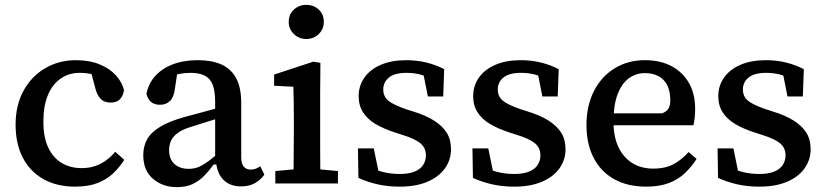

<svg xmlns="http://www.w3.org/2000/svg" viewBox="-20 -753 3389 788"><path d="M288 13Q213 13 158 -18Q103 -49 73.5 -106Q44 -163 44 -241Q44 -321 76.5 -380.5Q109 -440 165.5 -473Q222 -506 291 -506Q347 -506 388.5 -489Q430 -472 455.5 -444Q481 -416 489 -383Q485 -359 472 -345.5Q459 -332 434 -332Q407 -332 392 -348.5Q377 -365 371 -392L347 -481L409 -430Q387 -441 362 -447.5Q337 -454 306 -454Q263 -454 229 -430.5Q195 -407 176.5 -362.5Q158 -318 158 -254Q158 -190 178 -147.5Q198 -105 233.5 -84Q269 -63 315 -63Q346 -63 370.5 -71.5Q395 -80 415.5 -95Q436 -110 453 -130L490 -97Q471 -67 445 -42Q419 -17 381 -2Q343 13 288 13Z M705 15Q648 15 608 -19Q568 -53 568 -116Q568 -153 584 -181.5Q600 -210 637 -232.5Q674 -255 738 -273Q766 -281 794 -288Q822 -295 849.5 -303Q877 -311 905 -318V-276Q870 -266 835.5 -255Q801 -244 766 -233Q729 -222 709 -207Q689 -192 681.5 -174.5Q674 -157 674 -137Q674 -100 696 -80Q718 -60 755 -60Q778 -60 797 -68.5Q816 -77 837.5 -93Q859 -109 888 -134L894 -78H857Q838 -52 817.5 -31Q797 -10 770.5 2.5Q744 15 705 15ZM969 12Q923 12 896 -16Q869 -44 866 -97L863 -99V-335Q863 -380 852.5 -406Q842 -432 819.5 -443Q797 -454 762 -454Q738 -454 715 -449.5Q692 -445 668 -435L711 -477L698 -390Q694 -355 678 -339Q662 -323 637 -323Q612 -323 598.5 -336Q585 -349 581 -368Q593 -431 649 -468.5Q705 -506 793 -506Q849 -506 888.5 -488.5Q928 -471 949 -432.5Q970 -394 970 -330V-108Q970 -81 980.5 -69Q991 -57 1009 -57Q1021 -57 1030.5 -61Q1040 -65 1048 -71L1065 -36Q1049 -14 1025.5 -1Q1002 12 969 12Z M1110 0V-51L1220 -61H1260L1367 -51V0ZM1184 0Q1185 -30 1185 -67Q1185 -104 1185.5 -143Q1186 -182 1186 -215V-267Q1186 -304 1185.5 -334.5Q1185 -365 1184 -397L1105 -401V-447L1266 -500L1295 -495L1294 -369V-215Q1294 -182 1294 -143Q1294 -104 1294.5 -67Q1295 -30 1295 0ZM1237 -593Q1207 -593 1186 -613.5Q1165 -634 1165 -663Q1165 -694 1186 -713.5Q1207 -733 1237 -733Q1268 -733 1288.5 -713.5Q1309 -694 1309 -663Q1309 -634 1288.5 -613.5Q1268 -593 1237 -593Z M1621 13Q1570 13 1527.5 3Q1485 -7 1451 -23L1449 -144H1514L1539 -22H1490V-72Q1515 -57 1548.5 -48Q1582 -39 1621 -39Q1658 -39 1682 -49Q1706 -59 1717 -76.5Q1728 -94 1728 -115Q1728 -146 1706 -164.5Q1684 -183 1633 -199L1599 -210Q1553 -225 1520.5 -244.5Q1488 -264 1470 -292Q1452 -320 1452 -358Q1452 -401 1475.5 -434.5Q1499 -468 1543 -487Q1587 -506 1648 -506Q1692 -506 1731.5 -496Q1771 -486 1803 -469L1799 -357H1736L1714 -468H1756V-425Q1732 -440 1705.5 -447Q1679 -454 1648 -454Q1600 -454 1576.5 -435Q1553 -416 1553 -386Q1553 -357 1573.5 -340Q1594 -323 1646 -305L1674 -296Q1727 -280 1761.5 -258Q1796 -236 1813.5 -208Q1831 -180 1831 -141Q1831 -97 1806 -62Q1781 -27 1734 -7Q1687 13 1621 13Z M2091 13Q2040 13 1997.5 3Q1955 -7 1921 -23L1919 -144H1984L2009 -22H1960V-72Q1985 -57 2018.5 -48Q2052 -39 2091 -39Q2128 -39 2152 -49Q2176 -59 2187 -76.5Q2198 -94 2198 -115Q2198 -146 2176 -164.5Q2154 -183 2103 -199L2069 -210Q2023 -225 1990.5 -244.5Q1958 -264 1940 -292Q1922 -320 1922 -358Q1922 -401 1945.5 -434.5Q1969 -468 2013 -487Q2057 -506 2118 -506Q2162 -506 2201.5 -496Q2241 -486 2273 -469L2269 -357H2206L2184 -468H2226V-425Q2202 -440 2175.5 -447Q2149 -454 2118 -454Q2070 -454 2046.5 -435Q2023 -416 2023 -386Q2023 -357 2043.5 -340Q2064 -323 2116 -305L2144 -296Q2197 -280 2231.5 -258Q2266 -236 2283.5 -208Q2301 -180 2301 -141Q2301 -97 2276 -62Q2251 -27 2204 -7Q2157 13 2091 13Z M2632 13Q2556 13 2501 -17.5Q2446 -48 2416.5 -105Q2387 -162 2387 -240Q2387 -319 2417.5 -379Q2448 -439 2502.5 -472.5Q2557 -506 2627 -506Q2690 -506 2736 -481.5Q2782 -457 2807.5 -412.5Q2833 -368 2833 -306Q2833 -287 2831 -269.5Q2829 -252 2826 -239H2452V-288H2698Q2718 -296 2724.5 -309Q2731 -322 2731 -341Q2731 -378 2718.5 -403Q2706 -428 2682.5 -440.5Q2659 -453 2627 -453Q2591 -453 2562 -432.5Q2533 -412 2515.5 -368Q2498 -324 2498 -253Q2498 -191 2518.5 -148.5Q2539 -106 2575.5 -83.5Q2612 -61 2661 -61Q2711 -61 2745 -79.5Q2779 -98 2806 -129L2839 -101Q2818 -68 2790.5 -42Q2763 -16 2724.5 -1.5Q2686 13 2632 13Z M3097 13Q3046 13 3003.5 3Q2961 -7 2927 -23L2925 -144H2990L3015 -22H2966V-72Q2991 -57 3024.5 -48Q3058 -39 3097 -39Q3134 -39 3158 -49Q3182 -59 3193 -76.5Q3204 -94 3204 -115Q3204 -146 3182 -164.5Q3160 -183 3109 -199L3075 -210Q3029 -225 2996.5 -244.5Q2964 -264 2946 -292Q2928 -320 2928 -358Q2928 -401 2951.5 -434.5Q2975 -468 3019 -487Q3063 -506 3124 -506Q3168 -506 3207.5 -496Q3247 -486 3279 -469L3275 -357H3212L3190 -468H3232V-425Q3208 -440 3181.5 -447Q3155 -454 3124 -454Q3076 -454 3052.5 -435Q3029 -416 3029 -386Q3029 -357 3049.5 -340Q3070 -323 3122 -305L3150 -296Q3203 -280 3237.5 -258Q3272 -236 3289.5 -208Q3307 -180 3307 -141Q3307 -97 3282 -62Q3257 -27 3210 -7Q3163 13 3097 13Z"/></svg>

Font: Source Serif 4 Medium
Style: Regular
Weight: 500
Designer: Frank Grießhammer
Foundry: Adobe Systems Incorporated
Version: Version 4.004;hotconv 1.0.116;makeotfexe 2.5.65601